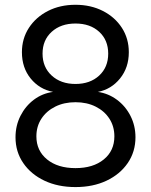

<svg xmlns="http://www.w3.org/2000/svg" viewBox="-20 -759 622 791"><path d="M291 11.7Q218.8 11.7 163.1 -14.6Q107.4 -41 75.7 -87.4Q43.9 -133.8 43.9 -193.4Q43.9 -241.7 64.5 -282Q85 -322.3 119.9 -348.4Q154.8 -374.5 198.7 -380.4Q142.6 -391.1 106.4 -435.5Q70.3 -480 70.3 -543.9Q70.3 -600.1 99.1 -644.3Q127.9 -688.5 177.7 -713.9Q227.5 -739.3 291 -739.3Q354 -739.3 403.8 -713.9Q453.6 -688.5 482.2 -644.3Q510.7 -600.1 510.7 -543.9Q510.7 -480.5 474.6 -435.8Q438.5 -391.1 383.3 -380.4Q426.8 -374 461.9 -347.9Q497.1 -321.8 517.6 -281.5Q538.1 -241.2 538.1 -193.4Q538.1 -133.8 506.3 -87.4Q474.6 -41 418.9 -14.6Q363.3 11.7 291 11.7ZM291 -66.4Q363.8 -66.4 407.5 -102.1Q451.2 -137.7 451.2 -197.3Q451.2 -238.3 430.7 -270Q410.2 -301.8 374 -319.8Q337.9 -337.9 291 -337.9Q244.1 -337.9 207.8 -319.8Q171.4 -301.8 150.6 -270Q129.9 -238.3 129.9 -197.3Q129.9 -138.2 173.8 -102.3Q217.8 -66.4 291 -66.4ZM291 -413.1Q351.1 -413.1 388.4 -447.5Q425.8 -481.9 425.8 -538.1Q425.8 -593.8 388.7 -627.9Q351.6 -662.1 291 -662.1Q230.5 -662.1 192.9 -627.9Q155.3 -593.8 155.3 -538.1Q155.3 -482.4 192.9 -447.8Q230.5 -413.1 291 -413.1Z"/></svg>

Font: Inter Display
Style: Regular
Weight: 400
Designer: Rasmus Andersson
Foundry: rsms
Version: Version 4.001;git-9221beed3